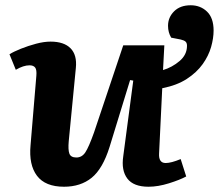

<svg xmlns="http://www.w3.org/2000/svg" viewBox="-20 -695 831 729"><path d="M223 14Q152 14 120.5 -27.5Q89 -69 96 -144L118 -407Q120 -430 113.5 -438.5Q107 -447 92 -447Q69 -447 40 -430L16 -489Q32 -499 59.5 -510Q87 -521 117 -529Q147 -537 172 -537Q223 -537 248 -511.5Q273 -486 268 -437L241 -159Q238 -126 243.5 -111.5Q249 -97 270 -97Q291 -97 304 -116.5Q317 -136 337 -192L448 -523H604L599 -429Q633 -439 661.5 -463Q690 -487 690 -521Q690 -532 684.5 -537Q679 -542 666 -545L630 -552Q618 -572 618 -597Q618 -629 641 -652Q664 -675 704 -675Q741 -675 766 -651Q791 -627 791 -579Q791 -550 781.5 -516.5Q772 -483 749.5 -451.5Q727 -420 689.5 -395.5Q652 -371 596 -360L584 -112Q582 -76 609 -76Q630 -76 666 -91L687 -25Q663 -12 621.5 1Q580 14 544 14Q487 14 463.5 -17Q440 -48 448 -102L486 -389L474 -391L396 -137Q370 -54 328 -20Q286 14 223 14Z"/></svg>

Font: Literata 7pt
Style: Bold Italic
Weight: 700
Italic angle: -2°
Designer: Latin by Veronika Burian and Jose Scaglione. Greek by Irene Vlachou. Cyrillic by Vera Evstafieva
Foundry: TypeTogether
Version: Version 3.002